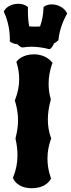

<svg xmlns="http://www.w3.org/2000/svg" viewBox="-40 -989 374 1011"><path d="M232 -663C231 -665 201 -703 139 -703C78 -703 51 -670 50 -668L46 -663L48 -657C57 -628 61 -600 61 -572C61 -536 54 -501 40 -465L38 -461L39 -457C49 -424 55 -391 55 -356C55 -325 50 -294 42 -262V-256C49 -227 52 -199 52 -172C52 -132 45 -94 30 -58L28 -54L30 -49C30 -47 50 2 127 2C204 2 226 -44 227 -46L229 -50L227 -55C215 -88 210 -121 210 -155C210 -189 216 -223 228 -256L230 -260L228 -264C217 -295 212 -327 212 -360C212 -392 217 -426 227 -462V-469C219 -495 216 -521 216 -548C216 -582 222 -616 234 -652L237 -658ZM311 -923C299 -947 266 -966 232 -966C219 -966 206 -963 195 -956L190 -953L189 -947C188 -913 182 -880 171 -850C163 -849 154 -849 145 -849C134 -849 124 -849 114 -850C109 -875 107 -901 107 -929V-952L103 -955C91 -964 75 -969 56 -969C32 -969 0 -960 -17 -934L-20 -929L-18 -923C4 -874 12 -826 12 -777L11 -771L17 -767C27 -761 39 -757 52 -756C57 -750 63 -745 71 -741L78 -739C93 -741 109 -743 124 -743C154 -743 184 -739 216 -731L221 -730L226 -733C234 -740 240 -749 244 -760C252 -764 259 -769 265 -775L268 -778V-781C273 -826 287 -869 311 -913L314 -918Z"/></svg>

Font: Hanalei Fill
Style: Regular
Weight: 400
Designer: Astigmatic (AOETI)
Foundry: Astigmatic (AOETI)
Version: Version 1.000